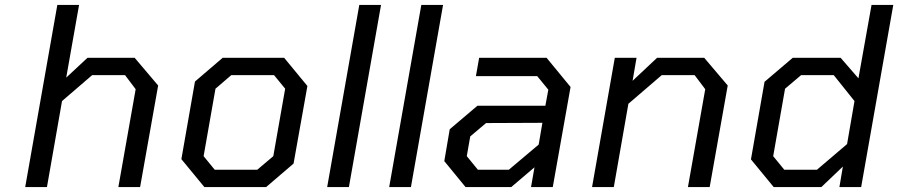

<svg xmlns="http://www.w3.org/2000/svg" viewBox="-20 -757 3635 777"><path d="M82 0 212 -737H300L248 -443L334 -523H525L620 -411L547 0H459L529 -396L486 -453H353L231 -348L170 0Z M1057 0H807L714 -113L769 -427L881 -523H1130L1224 -409L1168 -95ZM849 -70H1021L1086 -125L1134 -398L1089 -453H916L852 -398L804 -125Z M1304 0 1434 -737H1522L1392 0Z M1555 0 1685 -737H1773L1643 0Z M1864 0 1778 -105 1800 -234 1912 -329H2187L2199 -394L2154 -449H1906L1919 -523H2192L2289 -405L2217 0H2129L2143 -80L2049 0ZM1914 -70H2039L2160 -172L2175 -260L1947 -259L1883 -205L1869 -125Z M2376 0 2468 -523H2556L2540 -430L2639 -523H2830L2925 -411L2852 0H2764L2834 -396L2791 -453H2658L2523 -337L2464 0Z M3111 0 3019 -112 3074 -426 3188 -523H3382L3454 -440L3507 -737H3595L3465 0H3377L3391 -83L3304 0ZM3286 -70 3408 -174 3438 -348 3354 -453H3222L3157 -398L3109 -125L3154 -70Z"/></svg>

Font: Tomorrow
Style: Italic
Weight: 400
Italic angle: -10°
Designer: Tony de Marco, Monica Rizzolli
Foundry: Just in Type
Version: Version 2.002